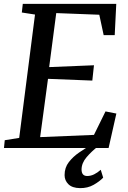

<svg xmlns="http://www.w3.org/2000/svg" viewBox="-22 -763 658 990"><path d="M-1.5 0 2.5 -40 77 -52 158.5 -688 90.5 -698.5 95.5 -743H577.5L569.5 -582H512.5L490 -687L268 -695.5L231.5 -417L462.5 -426.5L454 -347.5L225.5 -356.5L185 -56L462.5 -67.5L522 -188.5L578 -177.5L538 0ZM390.5 207Q350.5 206.5 330.8 187Q311 167.5 311 140Q311 101 333 72.8Q355 44.5 385.8 23.5Q416.5 2.5 444.5 -14L467.5 -25L483 -8Q449.5 18 424.2 47.8Q399 77.5 398.5 110.5Q398.5 144.5 427.5 144.5Q446 144.5 463.2 136Q480.5 127.5 497.5 112.5L510 153Q491.5 172.5 460.8 190Q430 207.5 390.5 207Z"/></svg>

Font: Merriweather
Style: Italic
Weight: 400
Italic angle: -7.8°
Designer: Eben Sorkin
Foundry: Eben Sorkin
Version: Version 2.100